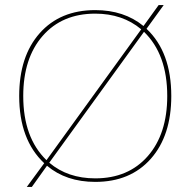

<svg xmlns="http://www.w3.org/2000/svg" viewBox="-20 -710 754 760"><path d="M560 -596Q658 -504 658 -330Q658 -173 577 -81.5Q496 10 357 10Q242 10 166 -54L106 30H86L155 -64Q56 -157 56 -330Q56 -487 137 -578.5Q218 -670 357 -670Q471 -670 548 -607L608 -690H628ZM72 -330Q72 -165 164 -76L539 -594Q465 -656 357 -656Q226 -656 149 -568Q72 -480 72 -330ZM357 -4Q488 -4 565 -92Q642 -180 642 -330Q642 -495 550 -584L175 -66Q248 -4 357 -4Z"/></svg>

Font: Elaine Sans Thin
Style: Regular
Weight: 250
Designer: Wei Huang
Foundry: Wei Huang
Version: Version 2.001;December 24, 2019;FontCreator 12.0.0.2547 64-b